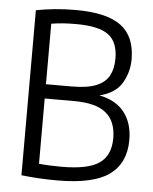

<svg xmlns="http://www.w3.org/2000/svg" viewBox="-53 -793 671 844"><g transform="rotate(5 282.0 -371.0)"><path d="M230.5 6Q192 6 151.2 3.8Q110.5 1.5 72.5 -3V-731Q109.5 -738.5 153.2 -743Q197 -747.5 247 -747.5Q384.5 -747.5 447.5 -700.5Q510.5 -653.5 510.5 -553Q510.5 -495.5 481.8 -447.5Q453 -399.5 383.5 -382.5Q457.5 -368 494.5 -320Q531.5 -272 531.5 -198.5Q531.5 -97 461 -45.5Q390.5 6 230.5 6ZM253.5 -686Q221 -686 195.2 -684Q169.5 -682 145 -678V-411H257.5Q327 -411 366.8 -427.2Q406.5 -443.5 423 -474.5Q439.5 -505.5 439.5 -549.5Q439.5 -622.5 397.2 -654.2Q355 -686 253.5 -686ZM245 -55.5Q362.5 -55.5 411.5 -90.2Q460.5 -125 460.5 -200Q460.5 -274 416.2 -311Q372 -348 275.5 -348H145V-60Q170 -57.5 195.2 -56.5Q220.5 -55.5 245 -55.5Z"/></g></svg>

Font: Encode Sans Condensed
Style: Regular
Weight: 400
Width: 3
Designer: Multiple Designers
Foundry: Impallari Type
Version: Version 3.000; ttfautohint (v1.8.3) -l 8 -r 50 -G 200 -x 14 